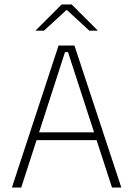

<svg xmlns="http://www.w3.org/2000/svg" viewBox="-20 -844 600 864"><path d="M33.5 0 243.5 -639H315L526 0H484L286 -609.5H272.5L75.5 0ZM133 -213.5V-248.5H426V-213.5ZM257.5 -824H302.5L419.5 -707V-706H382L281.5 -798.5H278.5L178 -706H140.5V-707Z"/></svg>

Font: Anek Gujarati Medium ExtraLight
Style: Regular
Weight: 250
Version: Version 1.003